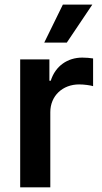

<svg xmlns="http://www.w3.org/2000/svg" viewBox="-20 -799 437 819"><path d="M66.1 0H194.6V-320.7C194.6 -389.9 246.8 -438.9 317.5 -438.9C339.1 -438.9 366.1 -435 377.1 -431.5V-549.7C365.4 -551.8 345.2 -553.3 331 -553.3C268.5 -553.3 216.3 -517.8 196.4 -454.5H190.7V-545.5H66.1ZM168.7 -617.2H264.9L373.9 -779.5H248.2Z"/></svg>

Font: Margiela Sans Semi Bold
Style: Regular
Weight: 600
Designer: Stefan Endress, Andreas Faust
Version: Version 1.100;FEAKit 1.0